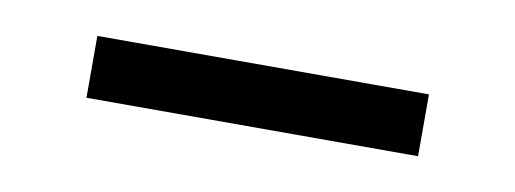

<svg xmlns="http://www.w3.org/2000/svg" viewBox="-25 -700 475 177"><g transform="rotate(10 212.5 -611.0)"><path d="M57.3 -582.5V-640.4H367.7V-582.5Z"/></g></svg>

Font: Anek Gurmukhi Medium SemiExpanded
Style: Regular
Weight: 500
Width: 6
Version: Version 1.003